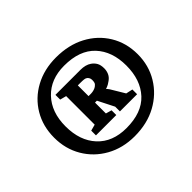

<svg xmlns="http://www.w3.org/2000/svg" viewBox="-112 -911 861 861"><g transform="rotate(-45 319.0 -480.0)"><path d="M314 -230Q239 -230 180 -263Q121 -296 87.5 -353Q54 -410 54 -481Q54 -553 87.5 -609.5Q121 -666 180 -698Q239 -730 314 -730Q394 -730 454.5 -698Q515 -666 549.5 -609.5Q584 -553 584 -481Q584 -410 549.5 -353Q515 -296 454.5 -263Q394 -230 314 -230ZM314 -282Q412 -282 462 -336Q512 -390 512 -481Q512 -571 462 -624.5Q412 -678 314 -678Q228 -678 177 -624.5Q126 -571 126 -481Q126 -390 176 -336Q226 -282 314 -282ZM407 -489Q400 -484 393.5 -480Q387 -476 373 -471Q376 -468 378.5 -465.5Q381 -463 384 -458L423 -393L455 -386V-356H346V-386L307 -463H295V-394L323 -386V-356H194V-386L224 -394V-575L194 -583V-613H352Q385 -613 405 -599Q418 -590 425.5 -577Q433 -564 433 -542Q433 -527 427 -513Q421 -499 407 -489ZM295 -504H311Q320 -504 330 -507Q340 -510 346 -515Q354 -521 356 -527.5Q358 -534 358 -544Q358 -553 353.5 -559.5Q349 -566 344 -568Q341 -570 333.5 -571Q326 -572 309 -572H295Z"/></g></svg>

Font: Domine
Style: Regular
Weight: 400
Designer: Pablo Impallari, Rodrigo Fuenzalida, Brenda Gallo
Foundry: Pablo Impallari, Rodrigo Fuenzalida, Brenda Gallo
Version: Version 2.000;September 19, 2022;FontCreator 14.0.0.2877 64-